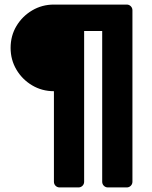

<svg xmlns="http://www.w3.org/2000/svg" viewBox="-20 -720 667 840"><path d="M241 100Q230.4 100 223.1 92.8Q215.9 85.5 215.9 74.9V-321Q163.7 -321 120.6 -346.6Q77.5 -372.1 51.9 -415.3Q26.4 -458.4 26.4 -510.5Q26.4 -563.3 51.9 -606.1Q77.5 -648.9 120.6 -674.4Q163.7 -700 215.9 -700H534.2Q544.9 -700 552.1 -692.8Q559.4 -685.5 559.4 -674.9V74.9Q559.4 85.5 552.1 92.8Q544.9 100 534.2 100H452.2Q441.6 100 434.4 92.8Q427.1 85.5 427.1 74.9V-584.5H348.1V74.9Q348.1 85.5 340.9 92.8Q333.6 100 323 100Z"/></svg>

Font: Rubik Light
Style: Regular
Weight: 300
Designer: Hubert and Fischer
Foundry: Hubert and Fischer
Version: Version 2.300;gftools[0.9.30]